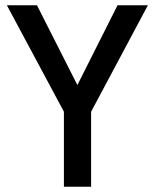

<svg xmlns="http://www.w3.org/2000/svg" viewBox="-20 -707 586 727"><path d="M325 -284V0H222V-284L6 -687H120L273 -385L425 -687H540Z"/></svg>

Font: TitilliumText
Style: Medium
Weight: 500
Designer: Accademia di Belle Arti di Urbino and others
Foundry: Accademia di Belle Arti di Urbino and others.
Version: Version 60.001